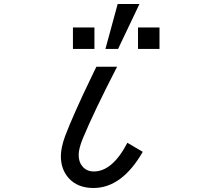

<svg xmlns="http://www.w3.org/2000/svg" viewBox="-20 -900 1040 964"><path d="M509.3 -654.3 570.8 -879.9H680.2L572.8 -654.3ZM346.2 -654.3V-762.2H454.1V-654.3ZM672.9 -654.3V-762.2H780.8V-654.3ZM619.6 -183.1 696.8 -137.7Q592.3 43.9 449.2 43.9Q369.6 43.9 324.7 -5.9Q285.6 -50.3 285.6 -115.2Q285.6 -158.7 307.1 -217.3Q324.7 -264.2 359.6 -343Q394.5 -421.9 447.8 -531.7L463.9 -564.9H567.9Q510.3 -453.1 467.3 -363.3Q424.3 -273.4 396 -205.1Q375 -153.8 375 -122.6Q375 -86.9 393.1 -65.4Q414.6 -39.1 451.2 -39.1Q544.4 -39.1 619.6 -183.1Z"/></svg>

Font: BIZ UDGothic
Style: Regular
Weight: 400
Monospace: yes
Designer: TypeBank Co., Ltd.
Foundry: Morisawa Inc.
Version: Version 1.05